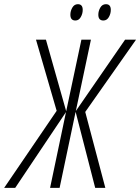

<svg xmlns="http://www.w3.org/2000/svg" viewBox="-87 -905 675 925"><path d="M-66.9 0 186 -371.1 86.4 -713.9H134.3L231.9 -369.1L305.2 -713.9H351.1L278.3 -370.1L515.6 -713.9H568.4L323.7 -365.7L420.4 0H371.6L277.3 -366.2L200.2 0H154.3L231 -365.2L-13.7 0ZM411.1 -806.2Q386.7 -806.2 386.7 -834Q386.7 -852.1 396.2 -868.4Q405.8 -884.8 423.3 -884.8Q446.8 -884.8 446.8 -857.4Q446.8 -838.9 437.3 -822.5Q427.7 -806.2 411.1 -806.2ZM276.4 -806.2Q252 -806.2 252 -834Q252 -852.1 261.5 -868.4Q271 -884.8 288.1 -884.8Q311.5 -884.8 311.5 -857.4Q311.5 -838.9 302 -822.5Q292.5 -806.2 276.4 -806.2Z"/></svg>

Font: Open Sans Condensed Light
Style: Italic
Weight: 300
Width: 3
Italic angle: -12°
Designer: Monotype Design Team
Foundry: Monotype Imaging Inc.
Version: Version 3.000; ttfautohint (v1.8.4)